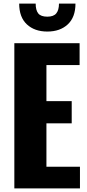

<svg xmlns="http://www.w3.org/2000/svg" viewBox="-20 -1051 487 1071"><path d="M60 0V-810H424V-688H239V-487H380V-363H239V-121H426V0ZM244 -875Q173 -875 130 -915Q87 -955 87 -1031H179Q179 -994 193.5 -976Q208 -958 244 -958Q279 -958 294 -976.5Q309 -995 309 -1031H401Q401 -955 358 -915Q315 -875 244 -875Z"/></svg>

Font: Oswald
Style: Bold
Weight: 700
Designer: Vernon Adams
Foundry: Vernon Adams
Version: Version 4.103;gftools[0.9.33.dev8+g029e19f]